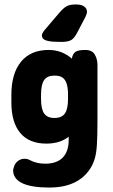

<svg xmlns="http://www.w3.org/2000/svg" viewBox="-20 -633 505 861"><path d="M288 -20V-4Q288 20 281.5 39.5Q275 59 262.5 72.5Q250 86 230 93.5Q210 101 183 101Q145 101 116 86Q106 81 101.5 80Q97 79 90 79Q74 79 61 88.5Q48 98 43 114Q38 126 39 136Q46 208 201 208Q329 208 384 124Q397 104 404.5 80Q412 56 414.5 16.5Q417 -23 417 -88V-342Q417 -368 405 -388.5Q393 -409 362 -409Q331 -409 318.5 -400.5Q306 -392 302 -370Q258 -409 198 -409Q118 -409 74.5 -356.5Q31 -304 31 -207V-174Q31 -84 71 -36.5Q111 11 188 11Q249 11 288 -20ZM285 -209V-189Q285 -144 271 -124Q257 -104 224 -104Q192 -104 178 -124Q164 -144 164 -189V-208Q164 -254 178 -274Q192 -294 224 -294Q248 -294 260.5 -285Q273 -276 279 -257.5Q285 -239 285 -209ZM168 -474Q168 -465 174.5 -458.5Q181 -452 199.5 -448.5Q218 -445 255 -445Q285 -445 299.5 -453.5Q314 -462 328 -490L363 -557Q370 -571 370 -581Q370 -594 358 -603.5Q346 -613 320 -613Q293 -613 278.5 -605Q264 -597 242 -571L179 -497Q168 -483 168 -474Z"/></svg>

Font: Beiruti ExtraBold
Style: Regular
Weight: 800
Designer: Arlette Boutros
Foundry: Boutros
Version: Version 1.41